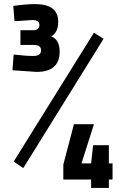

<svg xmlns="http://www.w3.org/2000/svg" viewBox="-20 -820 596 940"><path d="M151 -800Q265 -800 265 -714Q265 -661 231 -642Q272 -626 272 -567Q272 -468 159 -468L41 -476L47 -553Q106 -546 143.5 -546Q181 -546 181 -574Q181 -600 146 -600H80V-672H145Q157 -672 165 -679Q173 -686 173 -698Q173 -722 138 -722L51 -716L45 -791Q110 -800 151 -800ZM47 -29 440 -660 487 -630 94 3ZM426 100V59H290V-14L342 -212H440L379 -20H426L436 -109H513V-20H531V59H513V100Z"/></svg>

Font: Titillium Web[RUS by Daymarius]
Style: Regular
Weight: 600
Designer: Cyrillization by Daymarius
Foundry: Cyrillization by Daymarius
Version: Version 1.002 September 11, 2018